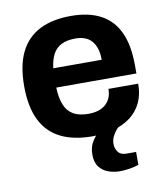

<svg xmlns="http://www.w3.org/2000/svg" viewBox="-82 -606 748 864"><g transform="rotate(-10 292.0 -174.5)"><path d="M302.7 12Q216.3 12 157.4 -17.5Q98.5 -47 68.4 -108Q38.3 -169 38.3 -263.2Q38.3 -357.8 68.3 -418.4Q98.3 -479 156.5 -508.7Q214.8 -538.4 300.1 -538.4Q380.3 -538.4 435 -509.7Q489.8 -481 517.7 -421.6Q545.7 -362.1 545.7 -267.9V-232.3H179.4Q181 -186.2 193.5 -154.3Q205.9 -122.4 232.5 -106.6Q259.2 -90.7 302.7 -90.7Q326.5 -90.7 346.2 -96.7Q365.9 -102.7 380.1 -114.8Q394.3 -126.9 402.1 -144.8Q409.8 -162.7 409.8 -185.7H545.7Q545.7 -136.4 528.1 -99.2Q510.5 -62 478 -37.4Q445.5 -12.9 401 -0.4Q356.5 12 302.7 12ZM181.2 -320.1H402.6Q402.6 -350.5 395.4 -372.1Q388.3 -393.7 375.2 -407.9Q362.1 -422.1 343.7 -428.5Q325.2 -434.9 301.9 -434.9Q264.2 -434.9 238.7 -422.3Q213.1 -409.8 199.6 -384.4Q186 -359 181.2 -320.1ZM396.6 188.3Q370.1 188.3 345 179.5Q319.9 170.8 303.5 150.1Q287 129.4 287 93.9Q287 56.9 303.5 32.2Q320 7.4 339.4 -12H423.5V-8Q411.7 2.4 400.4 21.9Q389 41.4 389 62Q389 82.7 400.9 99Q412.7 115.3 439.5 115.3H483V174.1Q464 181.1 439.7 184.7Q415.4 188.3 396.6 188.3Z"/></g></svg>

Font: Archivo SemiBold
Style: Regular
Weight: 600
Designer: Hector Gatti
Foundry: Omnibus-Type
Version: Version 2.001